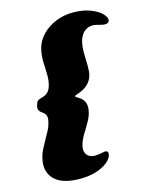

<svg xmlns="http://www.w3.org/2000/svg" viewBox="-142 -901 919 1173"><g transform="rotate(-15 317.5 -314.5)"><path d="M121 -359Q145 -365 159 -380.5Q173 -396 180 -425Q186 -449 186 -478L185 -520Q183 -552 183 -569Q183 -617 193 -652Q205 -697 240 -733Q275 -769 325.5 -790Q376 -811 435 -811Q497 -811 542.5 -794Q588 -777 611.5 -754Q635 -731 635 -713Q635 -690 605 -690Q597 -690 573 -696Q547 -704 531 -704Q504 -704 480.5 -686.5Q457 -669 445 -628Q437 -597 437 -554L438 -511Q439 -497 439 -471Q439 -433 433 -413Q425 -382 399.5 -358.5Q374 -335 335 -323Q316 -317 316 -313Q316 -309 332 -300Q376 -276 376 -229Q376 -211 370 -190Q364 -169 354.5 -151Q345 -133 327 -103Q293 -52 283 -15Q279 -2 279 12Q279 38 295.5 53.5Q312 69 343 69Q352 69 382 64Q400 60 405 60Q417 60 421.5 67.5Q426 75 423 85Q417 111 388 133.5Q359 156 314.5 169Q270 182 219 182Q117 182 68.5 144Q20 106 20 44Q20 20 28 -10Q34 -31 44 -51Q54 -71 73 -105Q86 -127 98.5 -151Q111 -175 116 -195Q122 -219 122 -227Q122 -254 96 -270Q75 -284 75 -302Q75 -311 78 -321Q83 -340 91 -346.5Q99 -353 121 -359Z"/></g></svg>

Font: Shrikhand
Style: Regular
Weight: 400
Italic angle: -14°
Version: Version 1.000;PS 1.000;hotconv 1.0.88;makeotf.lib2.5.647800